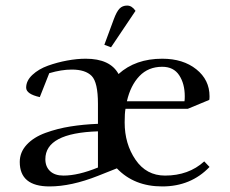

<svg xmlns="http://www.w3.org/2000/svg" viewBox="-20 -663 825 690"><path d="M51 -81Q51 -116 76 -143Q101 -170 143.5 -185.5Q186 -201 233 -208.5Q280 -216 332 -218V-290Q332 -367 309.5 -390Q287 -413 238 -413Q201 -413 157 -400L123 -314Q74 -325 74 -348Q74 -373 96.5 -394Q119 -415 152.5 -427Q186 -439 221.5 -445.5Q257 -452 288 -452Q376 -452 406 -397Q467 -452 563 -452Q638 -452 685.5 -414Q733 -376 733 -317Q733 -308 732 -304L655 -272H431Q428 -256 428 -223Q428 -146 467 -89Q506 -32 573 -32Q658 -32 714 -83L733 -63Q666 7 563 7Q462 7 400 -58L332 -31Q236 7 158 7Q51 7 51 -81ZM143 -91Q143 -64 160 -48Q177 -32 208 -32Q261 -32 332 -61V-191Q143 -185 143 -91ZM355 -502 389 -594Q399 -621 409.5 -632Q420 -643 437 -643Q454 -643 467 -624L379 -493ZM436 -299H643Q644 -305 644 -317Q644 -362 624 -392.5Q604 -423 563 -423Q513 -423 481 -389.5Q449 -356 436 -299Z"/></svg>

Font: Dihjauti
Style: Bold
Weight: 700
Designer: T. Christopher White
Version: Version 3.0.0